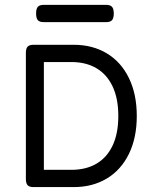

<svg xmlns="http://www.w3.org/2000/svg" viewBox="-20 -762 640 782"><path d="M537.1 -289.6Q537.1 -200.7 505.1 -135.3Q473.1 -69.8 415 -34.9Q356.9 0 280.3 0H116.2Q99.6 0 92.5 -7.6Q85.4 -15.1 85.4 -33.2V-546.4Q85.4 -564.5 92.5 -572Q99.6 -579.6 116.2 -579.6H280.3Q356.9 -579.6 415 -544.7Q473.1 -509.8 505.1 -444.1Q537.1 -378.4 537.1 -289.6ZM158.7 -509.3V-70.3H271Q329.6 -70.3 372.3 -95Q415 -119.6 438.5 -168.9Q461.9 -218.3 461.9 -289.6Q461.9 -360.8 438.5 -410.2Q415 -459.5 372.3 -484.4Q329.6 -509.3 271 -509.3ZM443.4 -707Q443.4 -688 436.3 -679.9Q429.2 -671.9 412.6 -671.9H157.7Q141.1 -671.9 134 -679.9Q127 -688 127 -707Q127 -726.1 134 -734.1Q141.1 -742.2 157.7 -742.2H412.6Q429.2 -742.2 436.3 -734.1Q443.4 -726.1 443.4 -707Z"/></svg>

Font: Courier Prime Code
Style: Regular
Weight: 400
Designer: Alan Dague-Greene
Foundry: Quote-Unquote Apps
Version: Version 3.0318